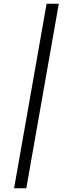

<svg xmlns="http://www.w3.org/2000/svg" viewBox="-20 -892 351 1022"><path d="M120 110H55L228 -872H293Z"/></svg>

Font: Open Sauce One Light Italic
Style: Regular
Weight: 300
Italic angle: -10°
Designer: Alfredo Marco Pradil
Foundry: Creative Sauce Fz LLC
Version: Version 1.477